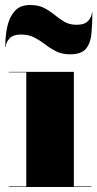

<svg xmlns="http://www.w3.org/2000/svg" viewBox="-20 -747 389 767"><path d="M64 -609Q32 -609 17.5 -592.8Q3 -576.5 3 -560H1Q1 -602.5 9.2 -640.8Q17.5 -679 39 -703Q60.5 -727 100 -727Q134 -727 156.8 -715Q179.5 -703 198.2 -687.5Q217 -672 237.2 -660Q257.5 -648 286 -648Q318.5 -648 332.8 -664.2Q347 -680.5 347 -697H349Q349 -649.5 345.2 -611.8Q341.5 -574 323 -552Q304.5 -530 260 -530Q227.5 -530 204 -542Q180.5 -554 160.5 -569.5Q140.5 -585 117.8 -597Q95 -609 64 -609ZM15 -2H85V-458H15V-460H275V-2H345V0H15Z"/></svg>

Font: Bodoni* 96pt Fatface
Style: Regular
Weight: 900
Version: Version 2.3